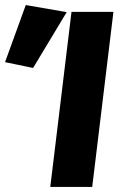

<svg xmlns="http://www.w3.org/2000/svg" viewBox="-20 -740 483 760"><path d="M345 0 429 -693H263L179 0ZM111 -471 244 -692 82 -720 0 -494Z"/></svg>

Font: Fira Sans OT
Style: Bold Italic
Weight: 700
Italic angle: -8°
Designer: Carrois Corporate & Edenspiekermann
Foundry: Carrois Corporate GbR & Edenspiekermann AG
Version: Version 2.001